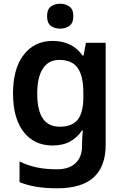

<svg xmlns="http://www.w3.org/2000/svg" viewBox="-20 -772 666 1032"><path d="M263 -552Q317 -552 357.5 -531.5Q398 -511 424 -473H429L442 -542H548V6Q548 122 484 181Q420 240 287 240Q225 240 176 232Q127 224 85 207V96Q128 117 176.5 127.5Q225 138 286 138Q351 138 386 105Q421 72 421 13V-3Q421 -16 422.5 -36.5Q424 -57 425 -71H421Q396 -33 357 -11.5Q318 10 262 10Q164 10 107 -63Q50 -136 50 -270Q50 -403 107.5 -477.5Q165 -552 263 -552ZM298 -450Q241 -450 210.5 -403.5Q180 -357 180 -269Q180 -91 300 -91Q368 -91 398 -129Q428 -167 428 -250V-272Q428 -364 397.5 -407Q367 -450 298 -450ZM304 -752Q332 -752 353 -737Q374 -722 374 -685Q374 -648 353 -633Q332 -618 304 -618Q274 -618 253.5 -633Q233 -648 233 -685Q233 -722 253.5 -737Q274 -752 304 -752Z"/></svg>

Font: Noto Sans Thai Looped SemiBold
Style: Regular
Weight: 600
Designer: Sasikarn Vongin, Ben Mitchell
Foundry: The Fontpad Ltd
Version: Version 1.001; ttfautohint (v1.8.4.7-5d5b)